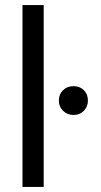

<svg xmlns="http://www.w3.org/2000/svg" viewBox="-20 -740 398 760"><path d="M69 0V-720H153V0ZM271 -285Q246 -285 229.5 -301.5Q213 -318 213 -342Q213 -367 229.5 -383Q246 -399 271 -399Q296 -399 312 -383Q328 -367 328 -342Q328 -318 312 -301.5Q296 -285 271 -285Z"/></svg>

Font: DM Sans 17pt
Style: Regular
Weight: 400
Version: Version 4.004;gftools[0.9.30]